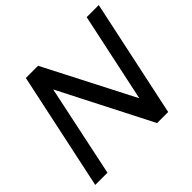

<svg xmlns="http://www.w3.org/2000/svg" viewBox="-167 -889 1078 1078"><g transform="rotate(-45 372.0 -350.0)"><path d="M16 0 165 -700H262L535 -169L648 -700H744L595 0H507L228 -546L113 0Z"/></g></svg>

Font: Red Hat Display Medium
Style: Italic
Weight: 500
Italic angle: -12°
Designer: Pentagram, MCKL
Foundry: Pentagram, MCKL
Version: Version 1.023; ttfautohint (v1.8.3)